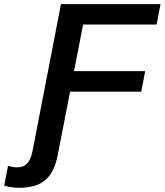

<svg xmlns="http://www.w3.org/2000/svg" viewBox="-142 -708 802 936"><path d="M139.2 48.8Q123 131.8 79.1 169.7Q35.2 207.5 -49.8 207.5Q-83.5 207.5 -121.6 197.3L-103 100.6Q-75.2 107.9 -58.6 107.9Q-26.9 107.9 -9 88.4Q8.8 68.8 16.6 27.8L155.3 -688H640.6L621.6 -588.4H263.2L218.8 -361.3H565.9L546.4 -261.2H199.7Z"/></svg>

Font: Arimo SemiBold
Style: Italic
Weight: 600
Italic angle: -12°
Version: Version 1.33